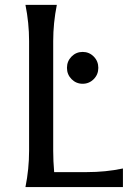

<svg xmlns="http://www.w3.org/2000/svg" viewBox="-20 -757 527 777"><path d="M269.5 -436.8Q251 -455.6 251 -482.4Q251 -509.3 269.5 -528.1Q288.1 -546.9 314.5 -546.9Q340.8 -546.9 359.4 -528.1Q377.9 -509.3 377.9 -482.4Q377.9 -455.6 359.4 -436.8Q340.8 -418 314.5 -418Q288.1 -418 269.5 -436.8ZM83 0Q97.7 -73.2 97.7 -146.5V-590.8Q97.7 -664.1 83 -737.3H210Q195.3 -664.1 195.3 -590.8V-146.5Q195.3 -105.5 199.2 -60.5H331.1Q408.2 -60.5 477.5 -75.2V0Z"/></svg>

Font: Classica
Style: Book
Weight: 400
Version: Version 1.001